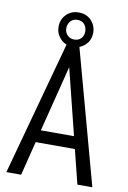

<svg xmlns="http://www.w3.org/2000/svg" viewBox="-95 -919 650 975"><g transform="rotate(10 230.5 -431.0)"><path d="M331.1 -175.8H128.9L85 0H8.8L197.3 -690.4Q171.9 -701.2 157.2 -722.7Q141.6 -744.1 141.6 -773.4Q141.6 -811.5 167 -836.9Q192.4 -862.3 230.5 -862.3Q269.5 -862.3 294.9 -836.9Q320.3 -809.6 320.3 -773.4Q320.3 -745.1 305.7 -722.7Q289.1 -700.2 263.7 -690.4L452.1 0H375ZM315.4 -239.3 230.5 -580.1 144.5 -239.3ZM230.5 -722.7Q253.9 -722.7 266.6 -737.3Q279.3 -750 279.3 -773.4Q279.3 -794.9 265.6 -810.5Q252 -824.2 230.5 -824.2Q209 -824.2 195.3 -809.6Q181.6 -793.9 181.6 -773.4Q181.6 -751 195.3 -737.3Q209 -722.7 230.5 -722.7Z"/></g></svg>

Font: Dinish Condensed
Style: Regular
Weight: 400
Width: 3
Designer: Bert Driehuis
Foundry: Playbeing
Version: Version 3.006; git-39231f3c-release